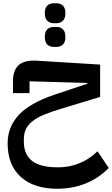

<svg xmlns="http://www.w3.org/2000/svg" viewBox="-20 -859 690 1183"><path d="M333 304Q188 304 107.5 230.5Q27 157 27 24Q27 -76 95 -150Q163 -224 317 -276L518 -343V-348L162 -358V-285H60V-360Q60 -427 96 -458.5Q132 -490 209 -485L597 -461V-262L364 -191Q299 -172 254 -153.5Q209 -135 181 -113Q153 -91 140 -64Q127 -37 127 -1V15Q127 91 176.5 131.5Q226 172 339 172Q408 172 470 146.5Q532 121 581 73L650 176Q588 239 507.5 271.5Q427 304 333 304ZM311 -570Q287 -570 271.5 -584.5Q256 -599 256 -631Q256 -664 271.5 -678.5Q287 -693 311 -693H328Q352 -693 367.5 -678.5Q383 -664 383 -631Q383 -599 367.5 -584.5Q352 -570 328 -570ZM311 -716Q287 -716 271.5 -731Q256 -746 256 -778Q256 -810 271.5 -824.5Q287 -839 311 -839H328Q352 -839 367.5 -824.5Q383 -810 383 -778Q383 -746 367.5 -731Q352 -716 328 -716Z"/></svg>

Font: IBM Plex Arabic SemiBold
Style: Regular
Weight: 600
Designer: Mike Abbink, Paul van der Laan, Pieter van Rosmalen, Wael Morcos, Khajak Apelian
Foundry: Bold Monday
Version: Version 1.0